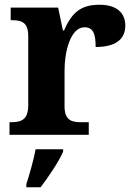

<svg xmlns="http://www.w3.org/2000/svg" viewBox="-20 -568 563 809"><path d="M20 0H354V-53H322C282 -53 252 -61 252 -120V-273C252 -350 277 -453 336 -453C373 -453 383 -425 383 -370C462 -370 508 -399 508 -460C508 -511 475 -548 399 -548C317 -548 281 -511 250 -440H245L225 -536H25V-483H28C72 -483 99 -474 99 -415V-125C99 -62 69 -53 24 -53H20ZM91 208V221H151C184 178 228 113 246 71V61H130C122 105 104 168 91 208Z"/></svg>

Font: Noto Serif Lao
Style: Bold
Weight: 700
Designer: Monotype Design Team
Foundry: Monotype Imaging Inc.
Version: Version 2.003